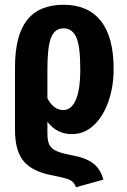

<svg xmlns="http://www.w3.org/2000/svg" viewBox="-20 -566 532 806"><path d="M414 188 299 220Q293 205 284.5 197Q276 189 257.5 183.5Q239 178 199 170Q117 155 80 111.5Q43 68 43 -20V-285Q43 -417 93.5 -481.5Q144 -546 247 -546Q349 -546 403 -478.5Q457 -411 457 -277Q457 -202 435 -139.5Q413 -77 373.5 -40Q334 -3 282 -3Q218 -3 179 -55V-5Q179 25 187.5 42Q196 59 218 68.5Q240 78 283 86Q342 97 372 120.5Q402 144 414 188ZM179 -276V-153Q205 -104 246 -104Q279 -104 298 -146Q317 -188 317 -276Q317 -373 300 -410Q283 -447 247 -447Q210 -447 194.5 -408.5Q179 -370 179 -276Z"/></svg>

Font: Fira Sans Compressed SemiBold
Style: Regular
Weight: 600
Width: 1
Designer: bBox Type GmbH & Carrois Corporate GbR & Edenspiekermann AG
Foundry: bBox Type GmbH & Carrois Corporate GbR & Edenspiekermann AG
Version: Version 4.301